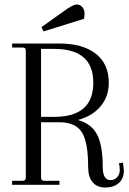

<svg xmlns="http://www.w3.org/2000/svg" viewBox="-20 -824 575 856"><path d="M354 -740 174 -684 165 -703 263 -773Q305 -804 322 -804Q337 -804 347 -792.5Q357 -781 357 -762Q357 -750 354 -740ZM528 -99Q532 -75 532 -62Q532 -28 509.5 -8Q487 12 450 12Q413 12 393 -11.5Q373 -35 373 -80Q373 -191 344.5 -235Q316 -279 244 -279H163V-32Q163 -18 177 -18H245V0H34V-18H81Q95 -18 95 -32V-600Q95 -612 81 -612H34V-630H244Q349 -630 407 -584.5Q465 -539 465 -455Q465 -393 428 -349.5Q391 -306 327 -289Q387 -273 412.5 -224.5Q438 -176 438 -80Q438 -21 473 -21Q491 -21 502.5 -34Q514 -47 514 -67Q514 -83 510 -96ZM222 -303Q396 -303 396 -455Q396 -606 222 -606H163V-303Z"/></svg>

Font: Arapey Thin
Style: Regular
Weight: 100
Designer: Eduardo Rodriguez Tunni
Foundry: Eduardo Rodriguez Tunni
Version: Version 4.000;hotconv 1.0.109;makeotfexe 2.5.65596